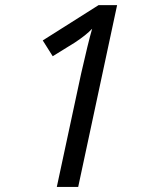

<svg xmlns="http://www.w3.org/2000/svg" viewBox="-20 -734 591 754"><path d="M203.1 0 298.8 -445.8Q326.2 -566.9 341.8 -621.1Q318.4 -596.2 273.9 -566.9L187 -513.2L147.9 -575.2L367.2 -713.9H439.9L287.1 0Z"/></svg>

Font: Open Sans Hebrew
Style: Italic
Weight: 400
Italic angle: -12°
Foundry: Ascender Corporation, Yanek Iontef
Version: Version 2.001;PS 002.001;hotconv 1.0.70;makeotf.lib2.5.58329